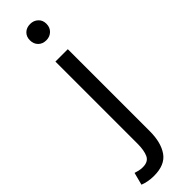

<svg xmlns="http://www.w3.org/2000/svg" viewBox="-385 -767 1001 1001"><g transform="rotate(-45 115.5 -266.5)"><path d="M35.2 242.2Q11.2 242.2 -9.3 238Q-29.8 233.9 -43.9 228L-25.9 159.2Q-15.6 162.6 -2 165.8Q11.7 168.9 25.9 168.9Q66.4 168.9 79.6 140.1Q92.8 111.3 92.8 62V-543H184.1V62Q184.1 145 150.1 193.6Q116.2 242.2 35.2 242.2ZM138.2 -654.8Q110.8 -654.8 94 -671.6Q77.1 -688.5 77.1 -715.8Q77.1 -742.2 94 -758.5Q110.8 -774.9 138.2 -774.9Q164.1 -774.9 181.6 -758.5Q199.2 -742.2 199.2 -715.8Q199.2 -688.5 181.6 -671.6Q164.1 -654.8 138.2 -654.8Z"/></g></svg>

Font: Source Han Sans CN
Style: Regular
Weight: 400
Designer: Ryoko NISHIZUKA  (kana, bopomofo & ideographs); Paul D. Hunt (Latin, Greek & Cyrillic); Sandoll Communications , Soo-you
Foundry: Adobe
Version: Version 2.004;hotconv 1.0.118;makeotfexe 2.5.65603